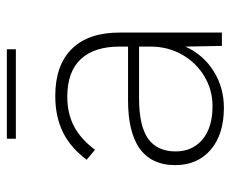

<svg xmlns="http://www.w3.org/2000/svg" viewBox="-78 -606 690 575"><g transform="rotate(-90 267.5 -319.0)"><path d="M415 -109Q390 -55 341 -24.5Q292 6 232 6Q152 6 106 -33.5Q60 -73 60 -140Q60 -212 112 -248Q162 -281 253 -281H415V-306Q415 -383 377 -423Q339 -463 265 -463Q216 -463 177.5 -443.5Q139 -424 106 -380L76 -405Q113 -454 159.5 -476.5Q206 -499 267 -499Q359 -499 408 -449.5Q457 -400 457 -306V0H417ZM236 -28Q285 -28 326 -52.5Q367 -77 391 -119.5Q415 -162 415 -214V-248H259Q178 -248 139 -221Q101 -193 101 -139Q101 -88 137 -58Q173 -28 236 -28ZM139 -644H407V-617H139Z"/></g></svg>

Font: Hanken Grotesk ExtraLight
Style: Regular
Weight: 200
Designer: Alfredo Marco Pradil
Foundry: Hanken Design Co.
Version: Version 3.014